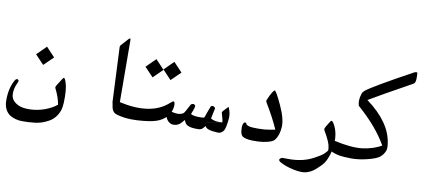

<svg xmlns="http://www.w3.org/2000/svg" viewBox="-84 -996 3258 1487"><g transform="rotate(10 1545.0 -253.0)"><path d="M228 -264.6 160.2 -336.4Q213.9 -389.6 233.4 -409.2Q267.1 -372.6 301.8 -336.4Q301.8 -336.4 228 -264.6Z M43.9 165.5Q1 133.3 -4.9 73.2Q-10.3 -34.2 32.2 -108.4Q43 -125 53.2 -120.6Q69.3 -113.3 56.2 -91.8Q32.2 -42 36.1 4.9Q40.5 51.8 94.2 77.1Q128.9 93.8 187.3 92Q245.6 90.3 300.5 70.6Q355.5 50.8 393.6 20Q396.5 19 395 16.6Q384.8 -39.6 354.5 -100.1Q346.2 -109.9 358.9 -129.4Q371.6 -148.9 384.3 -169.4Q397 -189.9 401.1 -192.6Q405.3 -195.3 410.2 -190.4Q415 -185.5 423.3 -159.7Q440.4 -108.4 436.5 -4.9Q435.1 31.2 426.3 58.1Q403.8 121.1 350.8 150.9Q297.9 180.7 244.4 187Q190.9 193.4 139.6 192.6Q88.4 191.9 43.9 165.5Z M863.3 -72.3Q883.8 -67.4 884.3 -48.8Q884.8 -30.3 877 -22.9Q852.5 -6.3 824.2 -39.1Q809.1 -58.1 807.1 -74.7Q807.1 -74.7 787.6 -502.4Q787.1 -512.7 793 -519L844.7 -576.2Q860.4 -593.3 860.4 -571.3Z M1219.7 -320.3 1151.9 -392.1Q1205.6 -445.3 1225.1 -464.8Q1258.8 -428.2 1293.5 -392.1Q1293.5 -392.1 1219.7 -320.3ZM1079.1 -316.9 1011.2 -388.7Q1064.9 -441.9 1084.5 -461.4Q1118.2 -424.8 1152.8 -388.7Q1152.8 -388.7 1079.1 -316.9Z M1282.7 -123Q1277.8 -78.6 1248.3 -43.5Q1218.8 -8.3 1167.5 8.8Q1116.2 25.9 1015.9 31.2Q915.5 36.6 845.7 10.7Q820.3 -1 813 -42Q808.1 -66.9 810.5 -79.1Q815.4 -96.7 846.7 -87.9Q856.4 -85 860.4 -84.5Q1114.7 -26.9 1245.6 -144Q1256.8 -153.8 1263.7 -158.7Q1277.3 -167.5 1281.2 -151.4Q1284.2 -142.1 1282.7 -123Z M1237.3 -78.1Q1244.6 -93.8 1264.2 -82.5Q1334.5 -61.5 1366.7 -88.4Q1378.4 -105 1389.2 -126.7Q1399.9 -148.4 1407.2 -160.6Q1414.6 -168 1424.8 -168.5Q1435.1 -168.9 1441.9 -160.2Q1445.8 -149.9 1434.8 -122.3Q1423.8 -94.7 1421.9 -89.4Q1443.8 -73.7 1512.2 -77.1Q1522 -78.1 1528.8 -81.1Q1532.2 -90.3 1542.7 -121.1Q1553.2 -151.9 1561.5 -171.4Q1573.2 -187 1590.8 -173.8Q1598.6 -168 1597.4 -161.9Q1596.2 -155.8 1594.5 -148.9Q1592.8 -142.1 1591.3 -134.5Q1589.8 -127 1585.9 -108.2Q1582 -89.4 1580.6 -82Q1613.3 -61.5 1664.1 -67.4Q1354.5 -13.2 1671.9 -67.9Q1671.4 -88.9 1655.8 -137.2Q1652.8 -145.5 1660.2 -153.6Q1667.5 -161.6 1680.2 -174.8Q1692.9 -188 1698.2 -194.3Q1725.6 -143.1 1713.4 -74.7Q1706.1 -22 1695.3 -6.8Q1675.8 20 1646.5 16.1Q1559.6 12.7 1549.8 -17.1Q1546.4 -14.2 1534.7 0Q1522.9 14.2 1504.9 16.1Q1414.1 20.5 1394 -12.2Q1391.1 -17.1 1387.7 -24.7Q1384.3 -32.2 1382.8 -35.2Q1356.9 -3.9 1347.2 2.2Q1337.4 8.3 1326.9 12.2Q1316.4 16.1 1299.8 16.1Q1283.2 16.1 1266.8 4.4Q1250.5 -7.3 1240.2 -32Q1230 -56.6 1237.3 -78.1Z M2076.2 8.8Q2018.1 33.7 1923.8 30.8Q1876.5 29.3 1850.6 16.1Q1832.5 4.9 1828.6 -28.1Q1824.7 -61 1830.3 -79.6Q1835.9 -98.1 1846.7 -97.4Q1857.4 -96.7 1858.9 -85.4Q1859.9 -80.1 1879.6 -73.7Q1899.4 -67.4 1954.1 -67.9Q2008.8 -68.4 2046.1 -75.7Q2083.5 -83 2085.9 -83.5Q2046.4 -173.3 1983.4 -276.9Q1976.6 -287.6 1979 -295.4Q1995.6 -336.9 2009.8 -359.4Q2023.9 -381.8 2029.3 -381.3Q2040.5 -380.4 2088.1 -277.8Q2135.7 -175.3 2131.8 -111.6Q2127.9 -47.9 2099.6 -9.3Q2090.8 2.9 2076.2 8.8Z M2171.4 159.2Q2149.4 146 2158.4 134.5Q2167.5 123 2181.2 122.6Q2194.8 122.1 2215.8 122.8Q2236.8 123.5 2247.1 122.6Q2347.2 119.1 2421.4 78.1Q2422.4 77.6 2430.2 73.2Q2438 68.8 2440.2 67.6Q2442.4 66.4 2449.7 62.3Q2457 58.1 2460 56.2Q2462.9 54.2 2469.5 50Q2476.1 45.9 2479.5 43.2Q2482.9 40.5 2488.3 36.4Q2493.7 32.2 2505.9 19Q2518.1 5.9 2517.6 0.2Q2517.1 -5.4 2515.1 -22.9Q2511.2 -59.6 2461.9 -143.1Q2457.5 -151.9 2459 -158.7Q2460 -165.5 2494.6 -219.7Q2505.4 -235.8 2520 -210.9Q2560.1 -146 2554.2 -53.7Q2551.3 -2.9 2533.7 46.6Q2516.1 96.2 2491.7 121.1Q2467.3 146 2443.6 166.5Q2419.9 187 2383.3 199Q2346.7 210.9 2281 197.3Q2215.3 183.6 2171.4 159.2Z M2960.9 -72.8Q2949.7 -42 2924.6 -20.8Q2899.4 0.5 2829.1 17.8Q2758.8 35.2 2699.7 34.2Q2640.6 33.2 2611.1 28.3Q2581.5 23.4 2552.2 11.2Q2536.6 2.4 2525.6 -16.8Q2514.6 -36.1 2513.4 -56.6Q2512.2 -77.1 2527.8 -81.1Q2537.1 -81.5 2549.8 -78.6Q2691.4 -46.9 2776.1 -58.1Q2860.8 -69.3 2922.9 -105.5Q2848.6 -239.3 2690.9 -377.4Q2677.2 -417 2695.3 -472.7Q2700.2 -487.8 2713.4 -498.5Q2768.1 -543 3067.4 -706.1Q3089.4 -716.3 3092.8 -706.5Q3094.2 -702.1 3094.2 -692.1Q3094.2 -682.1 3094.5 -666.7Q3094.7 -651.4 3091.6 -638.4Q3088.4 -625.5 3074.7 -617.7Q2842.3 -489.3 2748.5 -433.1Q2938 -293.9 2961.4 -132.8Q2967.8 -91.8 2960.9 -72.8Z"/></g></svg>

Font: Amiri Typewriter
Style: Bold
Weight: 700
Monospace: yes
Designer: Khaled Hosny
Version: Version 1.1